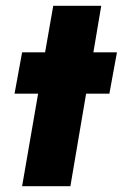

<svg xmlns="http://www.w3.org/2000/svg" viewBox="-20 -640 422 660"><path d="M163 -620 135 -460H56L30 -318H111L56 0H222L276 -318H356L382 -460H301L328 -620Z"/></svg>

Font: Jost* 800 Heavy Italic
Style: Italic
Weight: 800
Italic angle: -10°
Version: Version 3.200; ttfautohint (v0.97) -l 8 -r 50 -G 200 -x 14 -